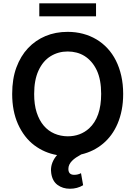

<svg xmlns="http://www.w3.org/2000/svg" viewBox="-20 -929 815 1156"><path d="M400.9 207.4Q357.6 207.4 326.3 184.3Q295.1 161.2 288.4 113.6Q286.9 105.5 286.9 95.5Q286.9 46.9 323.5 4.6Q247.5 -8.5 186.1 -54.7Q124.6 -101.2 88.1 -182.2Q53.3 -260.3 53.3 -363.6Q53.3 -454.2 78.8 -523.1Q104.4 -592 148.8 -639.2Q193.9 -686.8 254.1 -712Q314.3 -737.2 387.4 -737.2Q435.7 -737.2 479.4 -725.7Q523.1 -714.1 560.2 -692.1Q597.3 -670.1 627.1 -638Q657 -605.8 677.9 -564.3Q698.9 -522.7 710.2 -472.3Q721.6 -421.9 721.6 -363.6Q721.6 -311.8 712.9 -267.2Q704.2 -222.7 688.2 -185Q672.2 -147.4 650 -117.2Q627.8 -87 600.9 -64.6Q544 -16.7 469.1 0.7Q452.1 9.9 437.9 19.5Q423.7 29.1 413.4 39.8Q403.1 50.4 397.4 62.3Q391.7 74.2 391.7 88.1Q391.7 123.6 426.8 123.6Q449.2 123.6 467.7 113.6L480.5 186.1Q445.3 207.4 400.9 207.4ZM387.4 -108.3Q463.8 -108.3 516.7 -156.2Q589.1 -222.7 589.1 -363.6Q589.1 -448.9 562.9 -505.3Q548.7 -535.2 529.8 -556.6Q511 -578.1 488.6 -592Q466.3 -605.8 440.7 -612.4Q415.1 -619 387.4 -619Q331.3 -619 285.2 -590.9Q238.6 -562.5 211.6 -503.6Q185.7 -447.1 185.7 -363.6Q185.4 -299.7 200.8 -252Q216.3 -204.2 243.4 -172.4Q270.6 -140.6 307.7 -124.6Q344.8 -108.7 387.4 -108.3ZM558.2 -830.6H216.6V-909.1H558.2Z"/></svg>

Font: Linik Sans SemiBold
Style: Regular
Weight: 600
Designer: Fonts by Rasmus Andersson / Changes by Cristiano Sobral with parts from Marc Monis
Foundry: rsms
Version: Version 3.020; ttfautohint (v1.6)